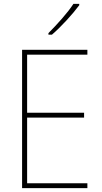

<svg xmlns="http://www.w3.org/2000/svg" viewBox="-20 -971 528 991"><path d="M431 0H94V-714H431V-689H120V-389H414V-364H120V-25H431ZM389 -944Q363 -909 323.5 -866Q284 -823 248 -792H230V-800Q264 -834 300 -875Q336 -916 359 -951H389Z"/></svg>

Font: Noto Sans Lao UI SemCond Thin
Style: Regular
Weight: 100
Width: 4
Designer: Monotype Design Team
Foundry: Monotype Imaging Inc.
Version: Version 2.000; ttfautohint (v1.8.4.7-5d5b)